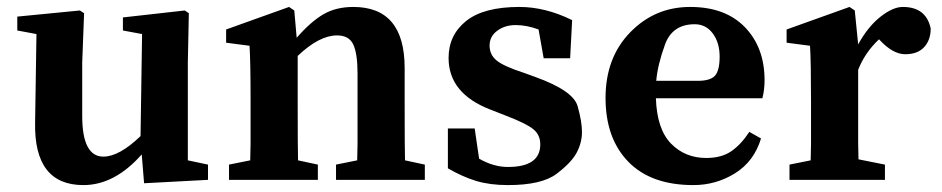

<svg xmlns="http://www.w3.org/2000/svg" viewBox="-20 -518 2712 553"><path d="M216.8 -184.1Q216.8 -66.9 277.8 -66.9Q323.2 -66.9 384.8 -126L389.2 -419.9L334 -430.2V-467.8L512.2 -487.8L523.9 -480L521 -337.9V-56.2L579.1 -43.9V0L395 9.8L388.2 -73.2Q310.1 15.1 220.2 15.1Q77.6 15.1 81.1 -165L85 -419.9L29.8 -430.2V-470.2L210 -487.8L222.2 -480L216.8 -337.9Z M997.6 -498Q1145.5 -498 1145.5 -321.8V-207Q1145.5 -91.8 1146.5 -56.2L1203.6 -43.9V0H947.8V-43.9L1008.8 -56.2Q1009.8 -93.3 1009.8 -103.5V-306.2Q1009.8 -363.3 997.6 -389.6Q985.4 -416 950.7 -416Q899.4 -416 837.4 -356.9V-224.6Q837.4 -92.8 838.4 -56.2L895.5 -43.9V0H639.6V-43.9L700.7 -56.2Q701.7 -94.2 701.7 -104.5V-228Q701.7 -340.8 698.7 -386.2L631.3 -395V-433.1L812.5 -498L827.6 -487.8L834.5 -409.2Q875.5 -456.1 911.9 -477.1Q948.2 -498 997.6 -498Z M1476.1 -498Q1550.8 -498 1627.9 -460L1622.1 -350.1H1545.9L1531.2 -433.1Q1497.1 -445.8 1465.3 -445.8Q1434.1 -445.8 1412.1 -429.4Q1390.1 -413.1 1390.1 -386.7Q1390.1 -360.4 1410.4 -343.8Q1430.7 -327.1 1489.3 -308.1L1522.9 -295.9Q1630.9 -256.8 1643.6 -212.4Q1656.2 -168 1656.2 -137.7Q1656.2 -107.4 1641.1 -78.6Q1626 -49.8 1583 -17.3Q1540 15.1 1442.9 15.1Q1391.1 15.1 1351.6 3.2Q1312 -8.8 1270 -33.2V-147.9H1347.2L1359.9 -61Q1401.4 -37.1 1442.9 -37.1Q1536.1 -37.1 1536.1 -102.1Q1536.1 -129.9 1515.6 -146.2Q1495.1 -162.6 1439 -184.1L1393.1 -202.1Q1272 -248.5 1272 -351.1Q1272 -417 1322.5 -457.5Q1373 -498 1476.1 -498Z M2014.2 -63Q2058.1 -63 2086.4 -82.5Q2114.7 -102.1 2138.2 -138.2L2171.9 -119.1Q2151.9 -53.2 2097.2 -19Q2042.5 15.1 1977.1 15.1Q1855 15.1 1789.6 -52.2Q1724.1 -119.6 1724.1 -235.8Q1724.1 -352.1 1795.2 -425Q1866.2 -498 1967.8 -498Q2069.3 -498 2125.7 -439.5Q2182.1 -380.9 2182.1 -287.1Q2182.1 -259.3 2175.8 -234.9H1869.1Q1872.1 -146 1912.6 -104.5Q1953.1 -63 2014.2 -63ZM1989.7 -285.2Q2025.9 -285.2 2039.3 -300Q2052.7 -314.9 2052.7 -355Q2052.7 -395 2033 -421.6Q2013.2 -448.2 1981 -448.2Q1916.5 -448.2 1895.3 -389.6Q1874 -331.1 1870.1 -285.2Z M2451.7 -106.4Q2451.7 -96.2 2452.6 -59.1L2528.8 -43.9V0H2253.9V-43.9L2314.9 -56.2Q2315.9 -93.3 2315.9 -103.5V-227.5Q2315.9 -340.8 2313 -386.2L2245.6 -395V-433.1L2426.8 -498L2441.9 -487.8L2451.7 -390.1Q2479.5 -440.9 2515.6 -469.5Q2551.8 -498 2580.1 -498Q2647.5 -498 2660.6 -436Q2660.6 -402.8 2641.8 -382.3Q2623 -361.8 2587.4 -361.8Q2551.8 -361.8 2513.7 -402.8L2511.7 -404.8Q2471.2 -366.7 2451.7 -316.9Z"/></svg>

Font: SourceSerifPro-Bold
Style: Bold
Weight: 700
Designer: Frank Grießhammer
Foundry: Adobe Systems Incorporated
Version: Version 1.014;PS Version 1.0;hotconv 1.0.73;makeotf.lib2.5.5